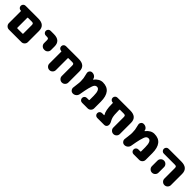

<svg xmlns="http://www.w3.org/2000/svg" viewBox="422 -2053 3527 3527"><g transform="rotate(45 2185.5 -289.5)"><path d="M270.5 -20.5H192.4Q157.2 -20.5 132.3 -45.4Q107.4 -70.3 107.4 -105.5V-414.1Q107.4 -421.9 99.6 -421.9H98.6Q72.3 -421.9 54.2 -439.9Q36.1 -458 36.1 -484.4Q36.1 -510.7 54.2 -528.8Q72.3 -546.9 98.6 -546.9H429.7Q600.6 -546.9 600.6 -394.5V-105.5Q600.6 -70.3 575.7 -45.4Q550.8 -20.5 515.6 -20.5ZM430.7 -376Q430.7 -403.3 420.9 -412.6Q411.1 -421.9 384.8 -421.9H287.1Q277.3 -421.9 277.3 -412.1V-155.3Q277.3 -145.5 287.1 -145.5H420.9Q430.7 -145.5 430.7 -155.3Z M749 -421.9Q722.7 -421.9 704.6 -439.9Q686.5 -458 686.5 -484.4Q686.5 -510.7 704.6 -528.8Q722.7 -546.9 749 -546.9H834Q1003.9 -546.9 1003.9 -394.5V-302.7Q1003.9 -267.6 979 -242.7Q954.1 -217.8 918.9 -217.8H909.2Q874 -217.8 849.1 -242.7Q824.2 -267.6 824.2 -302.7V-376Q824.2 -403.3 814.5 -412.6Q804.7 -421.9 777.3 -421.9Z M1481.4 -376Q1481.4 -403.3 1471.7 -412.6Q1461.9 -421.9 1435.5 -421.9H1337.9Q1328.1 -421.9 1328.1 -412.1V-105.5Q1328.1 -70.3 1303.2 -45.4Q1278.3 -20.5 1243.2 -20.5Q1208 -20.5 1183.1 -45.4Q1158.2 -70.3 1158.2 -105.5V-414.1Q1158.2 -421.9 1150.4 -421.9H1149.4Q1123 -421.9 1105 -439.9Q1086.9 -458 1086.9 -484.4Q1086.9 -510.7 1105 -528.8Q1123 -546.9 1149.4 -546.9H1480.5Q1651.4 -546.9 1651.4 -394.5V-105.5Q1651.4 -70.3 1626.5 -45.4Q1601.6 -20.5 1566.4 -20.5Q1531.2 -20.5 1506.3 -45.4Q1481.4 -70.3 1481.4 -105.5Z M1929.7 -467.8Q1929.7 -465.8 1932.1 -464.8Q1934.6 -463.9 1936.5 -465.8Q2009.8 -557.6 2098.6 -557.6Q2321.3 -557.6 2322.3 -278.3V-105.5Q2322.3 -70.3 2297.4 -45.4Q2272.5 -20.5 2237.3 -20.5H2091.8Q2065.4 -20.5 2047.4 -38.6Q2029.3 -56.6 2029.3 -83Q2029.3 -109.4 2047.4 -127.4Q2065.4 -145.5 2091.8 -145.5H2143.6Q2153.3 -145.5 2153.3 -155.3V-262.7Q2153.3 -422.9 2080.1 -422.9Q2049.8 -422.9 2029.8 -398.9Q2009.8 -375 1987.3 -287.1Q1970.7 -221.7 1951.2 -104.5Q1945.3 -68.4 1917.5 -44.4Q1889.6 -20.5 1853.5 -20.5H1852.5Q1819.3 -20.5 1796.9 -45.9Q1778.3 -67.4 1778.3 -93.8Q1778.3 -98.6 1779.3 -104.5Q1793 -203.1 1795.9 -246.1Q1796.9 -265.6 1796.9 -283.2Q1796.9 -323.2 1792 -359.4Q1786.1 -395.5 1768.6 -465.8Q1766.6 -474.6 1766.6 -482.4Q1766.6 -503.9 1780.3 -521.5Q1799.8 -546.9 1831.1 -546.9H1835Q1871.1 -546.9 1898.9 -524.9Q1926.8 -502.9 1929.7 -467.8Z M2989.3 -105.5Q2989.3 -70.3 2964.4 -45.4Q2939.5 -20.5 2904.8 -20.5Q2870.1 -20.5 2845.2 -45.4Q2820.3 -70.3 2820.3 -105.5V-376Q2820.3 -403.3 2810.1 -412.6Q2799.8 -421.9 2772.5 -421.9H2676.8Q2667 -421.9 2667 -412.1V-388.7Q2667 -274.4 2682.6 -218.8Q2687.5 -198.2 2696.3 -182.6Q2697.3 -179.7 2705.1 -165.5Q2712.9 -151.4 2715.3 -146Q2717.8 -140.6 2722.7 -128.9Q2727.5 -117.2 2729 -107.9Q2730.5 -98.6 2730.5 -88.9V-82Q2730.5 -56.6 2712.4 -38.6Q2694.3 -20.5 2668.9 -20.5H2486.3Q2460 -20.5 2441.9 -38.6Q2423.8 -56.6 2423.8 -83Q2423.8 -109.4 2441.9 -127.4Q2460 -145.5 2486.3 -145.5H2538.1Q2541 -145.5 2542.5 -148.4Q2543.9 -151.4 2542 -153.3Q2495.1 -225.6 2495.1 -388.7V-414.1Q2495.1 -421.9 2487.3 -421.9H2486.3Q2460 -421.9 2441.9 -439.9Q2423.8 -458 2423.8 -484.4Q2423.8 -510.7 2441.9 -528.8Q2460 -546.9 2486.3 -546.9H2819.3Q2989.3 -546.9 2989.3 -394.5Z M3267.6 -467.8Q3267.6 -465.8 3270 -464.8Q3272.5 -463.9 3274.4 -465.8Q3347.7 -557.6 3436.5 -557.6Q3659.2 -557.6 3660.2 -278.3V-105.5Q3660.2 -70.3 3635.3 -45.4Q3610.4 -20.5 3575.2 -20.5H3429.7Q3403.3 -20.5 3385.3 -38.6Q3367.2 -56.6 3367.2 -83Q3367.2 -109.4 3385.3 -127.4Q3403.3 -145.5 3429.7 -145.5H3481.4Q3491.2 -145.5 3491.2 -155.3V-262.7Q3491.2 -422.9 3418 -422.9Q3387.7 -422.9 3367.7 -398.9Q3347.7 -375 3325.2 -287.1Q3308.6 -221.7 3289.1 -104.5Q3283.2 -68.4 3255.4 -44.4Q3227.5 -20.5 3191.4 -20.5H3190.4Q3157.2 -20.5 3134.8 -45.9Q3116.2 -67.4 3116.2 -93.8Q3116.2 -98.6 3117.2 -104.5Q3130.9 -203.1 3133.8 -246.1Q3134.8 -265.6 3134.8 -283.2Q3134.8 -323.2 3129.9 -359.4Q3124 -395.5 3106.4 -465.8Q3104.5 -474.6 3104.5 -482.4Q3104.5 -503.9 3118.2 -521.5Q3137.7 -546.9 3168.9 -546.9H3172.9Q3209 -546.9 3236.8 -524.9Q3264.6 -502.9 3267.6 -467.8Z M3814.5 -421.9Q3788.1 -421.9 3770 -439.9Q3752 -458 3752 -484.4Q3752 -510.7 3770 -528.8Q3788.1 -546.9 3814.5 -546.9H4145.5Q4316.4 -546.9 4316.4 -394.5V-105.5Q4316.4 -70.3 4291.5 -45.4Q4266.6 -20.5 4231.4 -20.5Q4196.3 -20.5 4171.4 -45.4Q4146.5 -70.3 4146.5 -105.5V-376Q4146.5 -403.3 4136.7 -412.6Q4127 -421.9 4100.6 -421.9ZM3993.2 -249V-185.5V-105.5Q3993.2 -70.3 3968.3 -45.4Q3943.4 -20.5 3908.2 -20.5Q3873 -20.5 3848.1 -45.4Q3823.2 -70.3 3823.2 -105.5V-185.5V-249Q3823.2 -284.2 3848.1 -309.1Q3873 -334 3908.2 -334Q3943.4 -334 3968.3 -309.1Q3993.2 -284.2 3993.2 -249Z"/></g></svg>

Font: Gen Jyuu GothicX Heavy
Style: Bold
Weight: 900
Designer: [Source Han Sans]
Ryoko NISHIZUKA  (kana & ideographs); Paul D. Hunt (Latin, Greek & Cyrillic); Wenlong ZHANG  (bopomofo
Version: Version 1.002.20150607